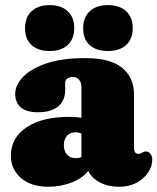

<svg xmlns="http://www.w3.org/2000/svg" viewBox="-20 -700 600 732"><path d="M21.5 -106Q21.5 -175 81.5 -214.8Q141.5 -254.5 243.5 -254.5Q270 -254.5 290.5 -251V-367Q290.5 -385 281.8 -395.8Q273 -406.5 257 -406.5Q245.5 -406.5 237 -400.8Q228.5 -395 228.5 -385V-357.5Q228.5 -316 201.5 -294Q174.5 -272 125 -272Q80 -272 59 -290.8Q38 -309.5 38 -342.5Q38 -375.5 67.5 -406.5Q97 -437.5 156.2 -458Q215.5 -478.5 305 -478.5Q401 -478.5 446 -441.2Q491 -404 491 -339V-132.5Q491 -125.5 494.8 -119.5Q498.5 -113.5 508 -113.5Q513.5 -113.5 516.8 -115Q520 -116.5 523 -118.5Q525.5 -120 528.5 -121.2Q531.5 -122.5 535.5 -122.5Q547.5 -122.5 554 -113.2Q560.5 -104 560.5 -91Q560.5 -66.5 545 -42.8Q529.5 -19 501 -3.5Q472.5 12 433.5 12Q392 12 360.8 -4.5Q329.5 -21 316.5 -48.5Q293.5 -19.5 252 -3.8Q210.5 12 164 12Q98 12 59.8 -21.5Q21.5 -55 21.5 -106ZM223.5 -146.5Q223.5 -123.5 235.8 -110.2Q248 -97 269.5 -97Q280.5 -97 290.5 -100.5V-191Q280 -195.5 266.5 -195.5Q247 -195.5 235.2 -182Q223.5 -168.5 223.5 -146.5ZM169 -505.5Q125.5 -505.5 100.5 -528Q75.5 -550.5 75.5 -592.5Q75.5 -634 100.5 -657.2Q125.5 -680.5 169 -680.5Q213.5 -680.5 238.2 -657.2Q263 -634 263 -592.5Q263 -551.5 238.2 -528.5Q213.5 -505.5 169 -505.5ZM391 -505.5Q347.5 -505.5 322.2 -528Q297 -550.5 297 -592.5Q297 -634 322.2 -657.2Q347.5 -680.5 391 -680.5Q436 -680.5 461 -657.2Q486 -634 486 -592.5Q486 -551.5 461 -528.5Q436 -505.5 391 -505.5Z"/></svg>

Font: Fraunces 72pt S100 Black
Style: Regular
Weight: 900
Version: Version 1.000; ttfautohint (v1.8.3)